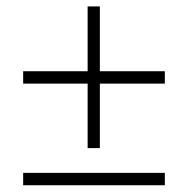

<svg xmlns="http://www.w3.org/2000/svg" viewBox="-20 -563 570 583"><path d="M50.3 -0.5V-38.1H480.5V-0.5ZM283.2 -346.7H480.5V-309.1H283.2V-113.3H246.1V-309.1H50.3V-346.7H246.1V-543.5H283.2Z"/></svg>

Font: Bpm'online Open Sans Light
Style: Regular
Weight: 300
Foundry: Ascender Corporation
Version: Version 1.10